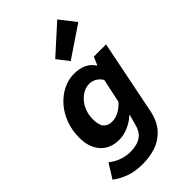

<svg xmlns="http://www.w3.org/2000/svg" viewBox="-300 -913 1201 1201"><g transform="rotate(-45 300.0 -313.0)"><path d="M206.7 196.1Q139.5 196.1 89.5 177.6Q39.5 159.2 2.9 131L62.1 35.7Q90.5 59.9 128.4 73.8Q166.2 87.7 204.1 87.7Q234.2 87.7 262.4 80.6Q290.6 73.6 312.4 53.8Q334.2 34 345 -4.1L365.7 -79.1H361.7Q332.4 -51.6 291.6 -33.5Q250.7 -15.4 209.6 -15.4Q131.2 -15.4 86.2 -65.5Q41.3 -115.7 41.3 -200.4Q41.3 -267.3 62.5 -323.5Q83.8 -379.7 120.6 -420.9Q157.4 -462.1 203.9 -485.1Q250.5 -508.1 301 -508.1Q350.1 -508.1 385.3 -490.7Q420.6 -473.2 437.6 -443H441.6L464.6 -496.1H572.6L474.8 -9Q459.6 68.3 419.5 113.4Q379.5 158.4 324.4 177.2Q269.2 196.1 206.7 196.1ZM257.8 -127.1Q287.6 -127.1 317.4 -142.4Q347.2 -157.7 373.7 -187.3L407.6 -347.3Q391.1 -372.6 369.6 -384.5Q348.2 -396.4 322.9 -396.4Q298.3 -396.4 273.3 -384Q248.4 -371.5 227.9 -348.3Q207.5 -325.1 195.2 -293.1Q183 -261 183 -221.2Q183 -172.3 202.2 -149.7Q221.4 -127.1 257.8 -127.1ZM342.4 -578.4 282.7 -655.7 467.2 -822.4 549 -717.6Z"/></g></svg>

Font: SourceCodeVF
Style: Italic
Weight: 200
Italic angle: -11°
Monospace: yes
Designer: Paul D. Hunt, Teo Tuominen
Foundry: Adobe
Version: Version 1.026;hotconv 1.1.0;makeotfexe 2.6.0